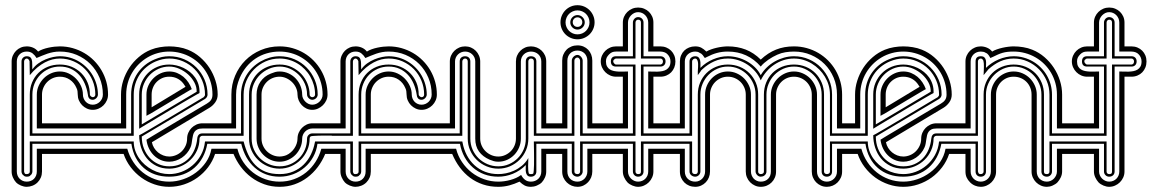

<svg xmlns="http://www.w3.org/2000/svg" viewBox="-20 -721 4451 741"><path d="M424.8 -147V-127H142.1V-59.1Q142.1 -46.9 137.7 -36.1Q133.3 -25.4 125 -17.1Q116.7 -8.8 105.5 -4.4Q94.2 0 83 0Q72.5 0 61 -4.8Q49.6 -9.5 42 -17.1Q34.4 -25.4 29.7 -36.5Q24.9 -47.6 24.9 -59.1V-483.9Q24.9 -495.8 29.5 -506.5Q34.2 -517.1 42 -525Q49.8 -533 60.4 -537.5Q71 -542 83 -542Q95.9 -542 107.3 -537.2Q118.7 -532.5 127 -522Q134.8 -527.1 145.4 -530.9Q156 -534.7 167.5 -537.1Q179 -539.6 190.3 -540.8Q201.7 -542 210.9 -542Q236.6 -542 260.4 -535.3Q284.2 -528.6 304.9 -516.5Q325.7 -504.4 342.7 -487.3Q359.6 -470.2 371.7 -449.6Q383.8 -429 390.4 -405.2Q397 -381.3 397 -356Q397 -344 392.2 -333.3Q387.5 -322.5 379.4 -314.5Q371.3 -306.4 360.6 -301.8Q349.9 -297.1 337.9 -297.1Q325.9 -297.1 315.4 -302Q304.9 -306.9 297 -314.9Q289.1 -323 284.5 -333.6Q280 -344.2 280 -356Q280 -362.8 279.1 -369.4Q278.1 -376 274.9 -382.1Q266.6 -401.6 249.8 -413.3Q232.9 -425 210.9 -425Q196.8 -425 184.2 -419.6Q171.6 -414.1 162.4 -404.8Q153.1 -395.5 147.6 -382.8Q142.1 -370.1 142.1 -356V-245.1H424.8V-225.1H122.1V-356Q122.1 -374 129.3 -390.1Q136.5 -406.2 148.6 -418.5Q160.6 -430.7 176.8 -437.9Q192.9 -445.1 210.9 -445.1Q229 -445.1 245.1 -437.5Q261.2 -429.9 273.4 -417.4Q285.6 -404.8 292.8 -388.8Q300 -372.8 300 -356Q300 -348.1 302.9 -341.1Q305.7 -334 310.7 -328.6Q315.7 -323.2 322.6 -320.1Q329.6 -316.9 337.9 -316.9Q345.7 -316.9 352.8 -319.9Q359.9 -323 365.2 -328.2Q370.6 -333.5 373.8 -340.6Q377 -347.7 377 -356Q377 -390.9 364.1 -421.1Q351.3 -451.4 328.9 -473.9Q306.4 -496.3 276.1 -509.2Q245.8 -522 210.9 -522Q197.5 -522 185.8 -519.8Q174.1 -517.6 163.3 -514Q152.6 -510.5 142.2 -506Q131.8 -501.5 121.1 -497.1Q114.3 -508.3 105.5 -515.1Q96.7 -522 83 -522Q74.7 -522 67.7 -519.2Q60.8 -516.4 55.7 -511.2Q50.5 -506.1 47.7 -499.1Q44.9 -492.2 44.9 -483.9V-59.1Q44.9 -50.8 47.7 -43.7Q50.5 -36.6 55.7 -31.4Q60.8 -26.1 67.7 -23.1Q74.7 -20 83 -20Q91.6 -20 98.8 -22.8Q106 -25.6 111.1 -30.8Q116.2 -35.9 119.1 -43.1Q122.1 -50.3 122.1 -59.1V-147ZM424.8 -166H105V-59.1Q105 -55.2 103 -50.9Q101.1 -46.6 97.9 -44.9Q95.7 -41.3 91.7 -40.2Q87.6 -39.1 83 -39.1Q79.1 -39.1 75.7 -40.5Q72.3 -42 70.1 -44.9Q66.9 -46.6 64.9 -50.9Q63 -55.2 63 -59.1V-483.9Q63 -492.4 68.8 -498.2Q74.7 -503.9 83 -503.9Q94.2 -503.9 98.8 -498Q103.3 -492.2 104 -482.9Q104.7 -476.3 104.5 -467.7Q104.2 -459 105 -452.9Q114 -466.3 127.6 -476.1Q141.1 -485.8 156 -491.9Q170.9 -498 185.4 -501Q200 -503.9 210.9 -503.9Q231.7 -503.9 250.6 -498.4Q269.5 -492.9 285.9 -482.9Q302.2 -472.9 315.6 -459.2Q328.9 -445.6 338.3 -429.1Q347.7 -412.6 352.8 -394Q357.9 -375.5 357.9 -356Q357.9 -352.3 356.2 -348.6Q354.5 -345 351.7 -342.2Q348.9 -339.4 345.2 -337.6Q341.6 -335.9 337.9 -335.9Q332.8 -335.9 329.2 -337.6Q325.7 -339.4 323.6 -342.2Q321.5 -345 320.4 -348.6Q319.3 -352.3 319.1 -356Q315.7 -378.4 307.1 -398.2Q298.6 -418 284.9 -432.6Q271.2 -447.3 252.7 -455.7Q234.1 -464.1 210.9 -464.1Q188.5 -464.1 169.1 -455.6Q149.7 -447 135.4 -432.3Q121.1 -417.5 113 -397.8Q105 -378.2 105 -356V-206.1H424.8V-197H95V-356Q95 -381.1 103.6 -402.3Q112.3 -423.6 127.8 -439.1Q143.3 -454.6 164.6 -463.3Q185.8 -471.9 210.9 -471.9Q235.8 -471.9 257 -463.1Q278.1 -454.3 293.7 -438.7Q309.3 -423.1 318.1 -402Q326.9 -380.9 326.9 -356Q326.9 -354 328.1 -352.3Q329.3 -350.6 330.9 -349.1Q332.5 -347.7 334.5 -346.8Q336.4 -345.9 337.9 -345.9Q342.5 -345.9 345.2 -348.8Q347.9 -351.6 347.9 -356Q347.9 -384.5 337.4 -409.8Q326.9 -435.1 308.3 -454Q289.8 -472.9 264.8 -484Q239.7 -495.1 210.9 -495.1Q197 -495.1 182.6 -491.6Q168.2 -488 153.4 -480.3Q138.7 -472.7 123.9 -460.4Q109.1 -448.2 95 -430.9L94 -485.1Q91.1 -491.7 88.1 -493.4Q85.2 -495.1 83 -495.1Q79.1 -495.1 76 -491.5Q73 -487.8 73 -483.9V-59.1Q73 -56.6 74.1 -54.9Q75.2 -53.2 75.9 -51Q77.4 -49.6 79.5 -49.3Q81.5 -49.1 83 -49.1Q87.6 -49.1 91.3 -51.4Q95 -53.7 95 -59.1V-175H424.8Z M517.1 -356Q517.1 -380.9 526.1 -402Q535.2 -423.1 550.8 -438.7Q566.4 -454.3 587.5 -463.1Q608.6 -471.9 633.1 -471.9Q646.5 -471.9 660.6 -468.6Q674.8 -465.3 688.1 -459Q701.4 -452.6 713 -443.2Q724.6 -433.8 733.2 -421.6Q741.7 -409.4 746.2 -394.4Q750.7 -379.4 750 -362.1Q749.5 -362.1 739.9 -356.6Q730.2 -351.1 714.8 -342.2Q699.5 -333.3 679.8 -321.7Q660.2 -310.1 639.3 -297.6Q618.4 -285.2 598 -272.9Q577.6 -260.7 560.8 -250.7Q543.9 -240.7 532.2 -233.5Q520.5 -226.3 517.1 -224.1ZM447 -245.1V-356Q447 -383.1 455.4 -409.7Q463.9 -436.3 479 -459.4Q494.1 -482.4 515.4 -500.6Q536.6 -518.8 562 -529.1Q578.9 -535.9 597.3 -538.9Q615.7 -542 633.1 -542Q651.4 -542 669.9 -538.9Q688.5 -535.9 705.1 -529.1Q730.7 -518.8 751.8 -500.6Q772.9 -482.4 788.1 -459.4Q803.2 -436.3 811.6 -409.7Q820.1 -383.1 820.1 -356Q820.1 -339.4 810.9 -326.3Q801.8 -313.2 788.1 -304.9L566.2 -172.1Q568.4 -160.4 574.6 -150.4Q580.8 -140.4 589.8 -132.9Q598.9 -125.5 610 -121.2Q621.1 -116.9 633.1 -116.9Q646.5 -116.9 659.1 -122.2Q671.6 -127.4 681.2 -136.8Q690.7 -146.2 696.4 -158.8Q702.1 -171.4 702.1 -186Q702.1 -198 706.8 -208.7Q711.4 -219.5 719.5 -227.5Q727.5 -235.6 738.3 -240.4Q749 -245.1 761.2 -245.1H859.4V-225.1H761.2Q749.3 -225.1 742.1 -221.7Q734.9 -218.3 730.8 -212.5Q726.8 -206.8 725 -199.3Q723.1 -191.9 722 -183.8Q720.9 -175.8 719.6 -167.5Q718.3 -159.2 715.1 -152.1Q710 -140.1 701.4 -130Q692.9 -119.9 682 -112.5Q671.1 -105.2 658.7 -101.1Q646.2 -96.9 633.1 -96.9Q615.5 -96.9 600.3 -103.5Q585.2 -110.1 573.7 -121.5Q562.3 -132.8 554.8 -148.3Q547.4 -163.8 545.2 -181.9Q545.4 -182.1 546.3 -182.6Q547.1 -183.1 550.2 -184.9Q553.2 -186.8 559.3 -190.6Q565.4 -194.3 576.4 -200.9Q587.4 -207.5 604.2 -217.5Q621.1 -227.5 645.4 -242.1Q669.7 -256.6 702.4 -276.1Q735.1 -295.7 778.1 -321Q788.8 -327.1 794.4 -335.2Q800 -343.3 800 -356Q800 -379.2 794.1 -400.5Q788.1 -421.9 777.2 -440.3Q766.4 -458.7 751.1 -473.9Q735.8 -489 717.3 -499.6Q698.7 -510.3 677.4 -516.1Q656 -522 633.1 -522Q610.1 -522 588.9 -516.1Q567.6 -510.3 549.2 -499.4Q530.8 -488.5 515.6 -473.4Q500.5 -458.3 489.6 -439.8Q478.8 -421.4 472.9 -400.1Q467 -378.9 467 -356V-225.1H413.1V-245.1ZM739 -366.9Q739.5 -385 730.3 -402.5Q721.2 -419.9 706.1 -433.6Q690.9 -447.3 671.8 -455.7Q652.6 -464.1 633.1 -464.1Q611.1 -464.1 591.7 -455.3Q572.3 -446.5 558 -431.8Q543.7 -417 535.4 -397.3Q527.1 -377.7 527.1 -356V-241ZM545.2 -356Q545.2 -374.3 552.5 -390.5Q559.8 -406.7 571.9 -418.8Q584 -430.9 599.9 -438Q615.7 -445.1 633.1 -445.1Q649.2 -445.1 663 -439.5Q676.8 -433.8 687.9 -424.6Q699 -415.3 707.2 -402.8Q715.3 -390.4 720.2 -377Q719.7 -376.7 718.4 -376.1Q717 -375.5 712.2 -372.7Q707.3 -369.9 697.4 -364Q687.5 -358.2 669.9 -347.7Q652.3 -337.2 625.6 -321.2Q598.9 -305.2 560.1 -282Q556.4 -279.8 552.6 -278.1Q548.8 -276.4 545.2 -273.9ZM486.1 -206.1V-356Q486.1 -378.9 492.4 -399.8Q498.8 -420.7 510.6 -438.2Q522.5 -455.8 539.3 -469.6Q556.2 -483.4 577.1 -491.9Q591.6 -498 604.7 -501Q617.9 -503.9 633.1 -503.9Q663.8 -503.9 690.8 -492.3Q717.8 -480.7 737.8 -460.7Q757.8 -440.7 769.4 -413.7Q781 -386.7 781 -356Q781 -350.8 778.3 -346.4Q775.6 -342 771.2 -339.1L527.1 -194.1Q527.1 -168.9 535.4 -147.8Q543.7 -126.7 558 -111.5Q572.3 -96.2 591.7 -87.6Q611.1 -79.1 633.1 -79.1Q657 -79.1 676 -87.4Q695.1 -95.7 708.9 -110.1Q722.7 -124.5 730.8 -144Q739 -163.6 741.2 -186Q741.9 -195.1 746.6 -200.6Q751.2 -206.1 761.2 -206.1H859.4V-197H761.2Q756.6 -197 753.3 -193.7Q750 -190.4 750 -186Q750 -161.6 740.5 -140.5Q731 -119.4 714.8 -103.8Q698.7 -88.1 677.5 -79.1Q656.2 -70.1 633.1 -70.1Q604.5 -70.1 582.9 -81.1Q561.3 -92 546.6 -110.1Q532 -128.2 524.5 -151.4Q517.1 -174.6 517.1 -199Q517.8 -199 528.2 -204.8Q538.6 -210.7 555.1 -220.3Q571.5 -230 592.7 -242.6Q613.8 -255.1 636 -268.3Q658.2 -281.5 680.1 -294.6Q701.9 -307.6 719.8 -318.4Q737.8 -329.1 750.1 -336.5Q762.5 -344 766.1 -345.9Q768.3 -349.1 769.8 -350.7Q771.2 -352.3 771.2 -356Q771.2 -384.5 760.5 -409.8Q749.8 -435.1 731.1 -454Q712.4 -472.9 687.1 -484Q661.9 -495.1 633.1 -495.1Q619.6 -495.1 606.8 -492.2Q594 -489.3 581.1 -483.9Q561.5 -475.6 545.8 -462.6Q530 -449.7 519 -433.1Q508.1 -416.5 502.1 -397Q496.1 -377.4 496.1 -356V-197H413.1V-206.1ZM471.2 -147Q479 -119.1 494.4 -95.8Q509.8 -72.5 530.8 -55.7Q551.8 -38.8 577.8 -29.4Q603.8 -20 633.1 -20Q660.2 -20 687 -29.2Q713.9 -38.3 736.3 -55.1Q758.8 -71.8 774.9 -95.1Q791 -118.4 796.1 -147H859.4V-127H810.1Q800.8 -98.9 783.1 -75.6Q765.4 -52.2 741.9 -35.4Q718.5 -18.6 690.6 -9.3Q662.6 0 633.1 0Q603.8 0 576.2 -9.4Q548.6 -18.8 525.3 -35.6Q502 -52.5 484.3 -75.8Q466.6 -99.1 457 -127H413.1V-147ZM696 -386 692.1 -392.1Q682.4 -408 667.2 -416.5Q652.1 -425 633.1 -425Q618.4 -425 606.1 -419.6Q593.8 -414.1 584.6 -404.8Q575.4 -395.5 570.3 -382.8Q565.2 -370.1 565.2 -356V-306.9ZM780 -166Q774.9 -137.5 762.3 -114.1Q749.8 -90.8 731 -74.1Q712.2 -57.4 687.4 -48.2Q662.6 -39.1 633.1 -39.1Q603.5 -39.1 578.6 -47.7Q553.7 -56.4 534.9 -72.9Q516.1 -89.4 503.8 -112.8Q491.5 -136.2 487.1 -166H413.1V-175H496.1Q496.1 -157 501.6 -140.6Q507.1 -124.3 516.7 -110.4Q526.4 -96.4 539.4 -85.1Q552.5 -73.7 567.7 -65.7Q583 -57.6 599.6 -53.3Q616.2 -49.1 633.1 -49.1Q657 -49.1 680.4 -57.7Q703.9 -66.4 723 -82.8Q742.2 -99.1 755.2 -122.4Q768.3 -145.8 771.2 -175H859.4V-166Z M1297.1 -225.1H1185.1Q1177.2 -225.1 1170.2 -221.9Q1163.1 -218.8 1157.7 -213.4Q1152.3 -208 1149.3 -200.9Q1146.2 -193.8 1146.2 -186Q1146.2 -168 1139.3 -151.9Q1132.3 -135.7 1120.4 -123.5Q1108.4 -111.3 1092.5 -104.1Q1076.7 -96.9 1059.1 -96.9Q1040.8 -96.9 1024.5 -104.1Q1008.3 -111.3 996.2 -123.5Q984.1 -135.7 977.2 -151.9Q970.2 -168 970.2 -186V-356Q970.2 -369.9 974 -382.4Q977.8 -395 985 -405.5Q992.2 -416 1002.3 -424.1Q1012.5 -432.1 1025.1 -437Q1034.2 -440.7 1041.7 -442.9Q1049.3 -445.1 1059.1 -445.1Q1077.9 -445.1 1093.9 -437.6Q1109.9 -430.2 1121.5 -417.8Q1133.1 -405.5 1139.6 -389.4Q1146.2 -373.3 1146.2 -356Q1146.2 -348.4 1149.5 -341.4Q1152.8 -334.5 1158.2 -329Q1163.6 -323.5 1170.5 -320.2Q1177.5 -316.9 1185.1 -316.9Q1192.9 -316.9 1200.2 -320.1Q1207.5 -323.2 1213 -328.6Q1218.5 -334 1221.8 -341.1Q1225.1 -348.1 1225.1 -356Q1225.1 -378.9 1219.2 -400.1Q1213.4 -421.4 1202.5 -439.8Q1191.7 -458.3 1176.5 -473.4Q1161.4 -488.5 1142.9 -499.4Q1124.5 -510.3 1103.3 -516.1Q1082 -522 1059.1 -522Q1033 -522 1009.4 -515Q985.8 -508.1 966.1 -494.9Q946.3 -481.7 930.8 -462.8Q915.3 -443.8 905 -419.9Q898.4 -404.1 894.8 -388.7Q891.1 -373.3 891.1 -356V-225.1H821V-245.1H873V-356Q873 -395 887.5 -429Q901.9 -462.9 927 -488Q952.1 -513.2 986.1 -527.6Q1020 -542 1059.1 -542Q1085 -542 1108.6 -535.3Q1132.3 -528.6 1152.8 -516.5Q1173.3 -504.4 1190.2 -487.3Q1207 -470.2 1219 -449.6Q1231 -429 1237.5 -405.2Q1244.1 -381.3 1244.1 -356Q1244.1 -344.2 1239.3 -333.6Q1234.4 -323 1226.2 -314.9Q1218 -306.9 1207.4 -302Q1196.8 -297.1 1185.1 -297.1Q1173.1 -297.1 1162.7 -302.1Q1152.3 -307.1 1144.7 -315.3Q1137 -323.5 1132.6 -334.1Q1128.2 -344.7 1128.2 -356Q1128.2 -370.1 1122.2 -382.8Q1116.2 -395.5 1106.4 -404.8Q1096.7 -414.1 1084.2 -419.6Q1071.8 -425 1059.1 -425Q1044.9 -425 1032.2 -419.8Q1019.5 -414.6 1010 -405.2Q1000.5 -395.8 994.9 -383.2Q989.3 -370.6 989.3 -356V-186Q989.3 -171.6 994.9 -159.1Q1000.5 -146.5 1010 -137.2Q1019.5 -127.9 1032.2 -122.4Q1044.9 -116.9 1059.1 -116.9Q1065.2 -116.9 1072.1 -118.3Q1079.1 -119.6 1085.2 -122.1Q1094.5 -126.2 1102.4 -133.2Q1110.4 -140.1 1116.1 -148.7Q1121.8 -157.2 1125 -166.9Q1128.2 -176.5 1128.2 -186Q1128.2 -198 1132.8 -208.7Q1137.5 -219.5 1145.4 -227.5Q1153.3 -235.6 1163.6 -240.4Q1173.8 -245.1 1185.1 -245.1H1297.1ZM910.2 -206.1V-356Q910.2 -376.7 915.8 -395.8Q921.4 -414.8 931.4 -431.3Q941.4 -447.8 955.3 -461.1Q969.2 -474.4 985.8 -483.9Q1002.4 -493.4 1021 -498.7Q1039.6 -503.9 1059.1 -503.9Q1089.8 -503.9 1116.7 -492.2Q1143.6 -480.5 1163.3 -460.3Q1183.1 -440.2 1194.6 -413.2Q1206.1 -386.2 1206.1 -356Q1206.1 -351.8 1204.3 -348.1Q1202.6 -344.5 1199.7 -341.8Q1196.8 -339.1 1193 -337.5Q1189.2 -335.9 1185.1 -335.9Q1181.4 -335.9 1177.7 -337.6Q1174.1 -339.4 1171.3 -342.2Q1168.5 -345 1166.7 -348.6Q1165 -352.3 1165 -356Q1165 -378.2 1156.4 -397.8Q1147.7 -417.5 1133.1 -432.3Q1118.4 -447 1099.2 -455.6Q1080.1 -464.1 1059.1 -464.1Q1037.1 -464.1 1017.5 -455.3Q997.8 -446.5 983 -431.8Q968.3 -417 959.7 -397.3Q951.2 -377.7 951.2 -356V-186Q951.2 -163.8 959.7 -144.4Q968.3 -125 983 -110.5Q997.8 -95.9 1017.5 -87.5Q1037.1 -79.1 1059.1 -79.1Q1081.5 -79.1 1101 -87.5Q1120.4 -95.9 1134.6 -110.5Q1148.9 -125 1157 -144.4Q1165 -163.8 1165 -186Q1165 -194.3 1170.9 -200.2Q1176.8 -206.1 1185.1 -206.1H1297.1V-197Q1293.7 -197 1283.9 -197.3Q1274.2 -197.5 1261.5 -197.6Q1248.8 -197.8 1234.7 -197.8Q1220.7 -197.8 1208.6 -197.4Q1196.5 -197 1188.1 -196.3Q1179.7 -195.6 1178.2 -194.1Q1175 -190.9 1175 -186Q1175 -162.1 1165.6 -141Q1156.2 -119.9 1140.3 -104.1Q1124.3 -88.4 1103.3 -79.2Q1082.3 -70.1 1059.1 -70.1Q1035.2 -70.1 1013.7 -79.1Q992.2 -88.1 976.1 -103.8Q960 -119.4 950.6 -140.5Q941.2 -161.6 941.2 -186V-356Q941.2 -381.1 950.3 -402.3Q959.5 -423.6 975.3 -439.1Q991.2 -454.6 1012.8 -463.3Q1034.4 -471.9 1059.1 -471.9Q1084.7 -471.9 1106 -461.9Q1127.2 -451.9 1142.6 -435.7Q1158 -419.4 1166.5 -398.6Q1175 -377.7 1175 -356Q1175 -351.6 1178.2 -348.8Q1181.4 -345.9 1185.1 -345.9Q1189.7 -345.9 1192.9 -348.8Q1196 -351.6 1196 -356Q1196 -374.8 1191.2 -392.3Q1186.3 -409.9 1177.5 -425.4Q1168.7 -440.9 1156.1 -453.7Q1143.6 -466.6 1128.4 -475.7Q1113.3 -484.9 1095.7 -490Q1078.1 -495.1 1059.1 -495.1Q1029.8 -495.1 1004.5 -483.8Q979.2 -472.4 960.4 -453.2Q941.7 -434.1 930.9 -408.9Q920.2 -383.8 920.2 -356V-197H821V-206.1ZM1297.1 -127H1235.1Q1223.9 -99.6 1206.3 -76.3Q1188.7 -53 1166.1 -36Q1143.6 -19 1116.5 -9.5Q1089.4 0 1059.1 0Q1027.6 0 999.9 -9.9Q972.2 -19.8 949.5 -36.9Q926.8 -54 909.4 -77.1Q892.1 -100.3 881.1 -127H821V-147H896.2Q903.3 -118.9 918.9 -95.6Q934.6 -72.3 956.2 -55.4Q977.8 -38.6 1004.2 -29.3Q1030.5 -20 1059.1 -20Q1088.6 -20 1114.6 -29.4Q1140.6 -38.8 1161.5 -55.7Q1182.4 -72.5 1197.4 -95.8Q1212.4 -119.1 1220.2 -147H1297.1ZM1205.1 -166Q1201.7 -138.7 1188.7 -115.4Q1175.8 -92 1156.1 -75.1Q1136.5 -58.1 1111.5 -48.6Q1086.4 -39.1 1059.1 -39.1Q1030.3 -39.1 1006.1 -48.2Q981.9 -57.4 963 -74.1Q944.1 -90.8 931 -114.1Q918 -137.5 911.1 -166H821V-175H920.2Q927.2 -147.2 938.1 -124.1Q949 -101.1 965.3 -84.4Q981.7 -67.6 1004.6 -58.3Q1027.6 -49.1 1059.1 -49.1Q1088.6 -49.1 1111.9 -59.1Q1135.3 -69.1 1152.2 -85.9Q1169.2 -102.8 1179.9 -124.9Q1190.7 -147 1195.1 -170.9Q1195.1 -171.9 1195.6 -173.1Q1196 -174.3 1196 -175H1297.1V-166Z M1260.5 -206.1H1332V-483.9Q1332 -492.4 1337.9 -498.2Q1343.8 -503.9 1352.1 -503.9Q1363.3 -503.9 1367.8 -498Q1372.3 -492.2 1373 -482.9Q1373.8 -476.3 1373.5 -467.7Q1373.3 -459 1374 -452.9Q1383.1 -466.3 1396.6 -476.1Q1410.2 -485.8 1425 -491.9Q1439.9 -498 1454.5 -501Q1469 -503.9 1480 -503.9Q1500.7 -503.9 1519.7 -498.4Q1538.6 -492.9 1554.9 -482.9Q1571.3 -472.9 1584.6 -459.2Q1597.9 -445.6 1607.3 -429.1Q1616.7 -412.6 1621.8 -394Q1627 -375.5 1627 -356Q1627 -352.3 1625.2 -348.6Q1623.5 -345 1620.7 -342.2Q1617.9 -339.4 1614.3 -337.6Q1610.6 -335.9 1606.9 -335.9Q1601.8 -335.9 1598.3 -337.6Q1594.7 -339.4 1592.7 -342.2Q1590.6 -345 1589.5 -348.6Q1588.4 -352.3 1588.1 -356Q1584.7 -378.4 1576.2 -398.2Q1567.6 -418 1554 -432.6Q1540.3 -447.3 1521.7 -455.7Q1503.2 -464.1 1480 -464.1Q1457.5 -464.1 1438.1 -455.6Q1418.7 -447 1404.4 -432.3Q1390.1 -417.5 1382.1 -397.8Q1374 -378.2 1374 -356V-206.1H1697.8V-197H1364V-356Q1364 -381.1 1372.7 -402.3Q1381.3 -423.6 1396.9 -439.1Q1412.4 -454.6 1433.6 -463.3Q1454.8 -471.9 1480 -471.9Q1504.9 -471.9 1526 -463.1Q1547.1 -454.3 1562.7 -438.7Q1578.4 -423.1 1587.2 -402Q1595.9 -380.9 1595.9 -356Q1595.9 -354 1597.2 -352.3Q1598.4 -350.6 1600 -349.1Q1601.6 -347.7 1603.5 -346.8Q1605.5 -345.9 1606.9 -345.9Q1611.6 -345.9 1614.3 -348.8Q1616.9 -351.6 1616.9 -356Q1616.9 -384.5 1606.4 -409.8Q1595.9 -435.1 1577.4 -454Q1558.8 -472.9 1533.8 -484Q1508.8 -495.1 1480 -495.1Q1466.1 -495.1 1451.7 -491.6Q1437.3 -488 1422.5 -480.3Q1407.7 -472.7 1392.9 -460.4Q1378.2 -448.2 1364 -430.9L1363 -485.1Q1360.1 -491.7 1357.2 -493.4Q1354.2 -495.1 1352.1 -495.1Q1348.1 -495.1 1345.1 -491.5Q1342 -487.8 1342 -483.9V-197H1260.5ZM1697.8 -166H1374V-59.1Q1374 -55.2 1372.1 -50.9Q1370.1 -46.6 1366.9 -44.9Q1364.7 -41.3 1360.7 -40.2Q1356.7 -39.1 1352.1 -39.1Q1348.1 -39.1 1344.7 -40.5Q1341.3 -42 1339.1 -44.9Q1335.9 -46.6 1334 -50.9Q1332 -55.2 1332 -59.1V-166H1260.5V-175H1342V-59.1Q1342 -56.6 1343.1 -54.9Q1344.2 -53.2 1345 -51Q1346.4 -49.6 1348.5 -49.3Q1350.6 -49.1 1352.1 -49.1Q1356.7 -49.1 1360.4 -51.4Q1364 -53.7 1364 -59.1V-175H1697.8ZM1697.8 -245.1V-225.1H1391.1V-356Q1391.1 -374 1398.3 -390.1Q1405.5 -406.2 1417.6 -418.5Q1429.7 -430.7 1445.8 -437.9Q1461.9 -445.1 1480 -445.1Q1498 -445.1 1514.2 -437.5Q1530.3 -429.9 1542.5 -417.4Q1554.7 -404.8 1561.9 -388.8Q1569.1 -372.8 1569.1 -356Q1569.1 -348.1 1571.9 -341.1Q1574.7 -334 1579.7 -328.6Q1584.7 -323.2 1591.7 -320.1Q1598.6 -316.9 1606.9 -316.9Q1614.7 -316.9 1621.8 -319.9Q1628.9 -323 1634.3 -328.2Q1639.6 -333.5 1642.8 -340.6Q1646 -347.7 1646 -356Q1646 -390.9 1633.2 -421.1Q1620.4 -451.4 1597.9 -473.9Q1575.4 -496.3 1545.2 -509.2Q1514.9 -522 1480 -522Q1466.6 -522 1454.8 -519.8Q1443.1 -517.6 1432.4 -514Q1421.6 -510.5 1411.3 -506Q1400.9 -501.5 1390.1 -497.1Q1383.3 -508.3 1374.5 -515.1Q1365.7 -522 1352.1 -522Q1343.8 -522 1336.8 -519.2Q1329.8 -516.4 1324.7 -511.2Q1319.6 -506.1 1316.8 -499.1Q1314 -492.2 1314 -483.9V-225.1H1260.5V-245.1H1293.9V-483.9Q1293.9 -495.8 1298.6 -506.5Q1303.2 -517.1 1311 -525Q1318.8 -533 1329.5 -537.5Q1340.1 -542 1352.1 -542Q1365 -542 1376.3 -537.2Q1387.7 -532.5 1396 -522Q1403.8 -527.1 1414.4 -530.9Q1425 -534.7 1436.5 -537.1Q1448 -539.6 1459.4 -540.8Q1470.7 -542 1480 -542Q1505.6 -542 1529.4 -535.3Q1553.2 -528.6 1574 -516.5Q1594.7 -504.4 1611.7 -487.3Q1628.7 -470.2 1640.7 -449.6Q1652.8 -429 1659.4 -405.2Q1666 -381.3 1666 -356Q1666 -344 1661.3 -333.3Q1656.5 -322.5 1648.4 -314.5Q1640.4 -306.4 1629.6 -301.8Q1618.9 -297.1 1606.9 -297.1Q1595 -297.1 1584.5 -302Q1574 -306.9 1566 -314.9Q1558.1 -323 1553.6 -333.6Q1549.1 -344.2 1549.1 -356Q1549.1 -362.8 1548.1 -369.4Q1547.1 -376 1543.9 -382.1Q1535.6 -401.6 1518.8 -413.3Q1502 -425 1480 -425Q1465.8 -425 1453.2 -419.6Q1440.7 -414.1 1431.4 -404.8Q1422.1 -395.5 1416.6 -382.8Q1411.1 -370.1 1411.1 -356V-245.1ZM1697.8 -147V-127H1411.1V-59.1Q1411.1 -46.9 1406.7 -36.1Q1402.3 -25.4 1394 -17.1Q1385.7 -8.8 1374.5 -4.4Q1363.3 0 1352.1 0Q1341.6 0 1330.1 -4.8Q1318.6 -9.5 1311 -17.1Q1303.5 -25.4 1298.7 -36.5Q1293.9 -47.6 1293.9 -59.1V-127H1260.5V-147H1314V-59.1Q1314 -50.8 1316.8 -43.7Q1319.6 -36.6 1324.7 -31.4Q1329.8 -26.1 1336.8 -23.1Q1343.8 -20 1352.1 -20Q1360.6 -20 1367.8 -22.8Q1375 -25.6 1380.1 -30.8Q1385.3 -35.9 1388.2 -43.1Q1391.1 -50.3 1391.1 -59.1V-147Z M1754.2 -206.1V-483.9Q1754.2 -493.9 1760.1 -498.9Q1766.1 -503.9 1775.1 -503.9Q1784.2 -503.9 1789.7 -498.5Q1795.2 -493.2 1795.2 -483.9V-186Q1795.2 -163.6 1803.7 -144Q1812.3 -124.5 1827 -110.1Q1841.8 -95.7 1861.5 -87.4Q1881.1 -79.1 1903.1 -79.1Q1925.3 -79.1 1944.6 -87.5Q1963.9 -95.9 1978.3 -110.5Q1992.7 -125 2001 -144.4Q2009.3 -163.8 2009.3 -186V-483.9Q2009.3 -493.2 2014.6 -498.5Q2020 -503.9 2029.1 -503.9Q2038.3 -503.9 2044.2 -498.9Q2050 -493.9 2050 -483.9V-206.1H2136.7V-197H2040.3V-483.9Q2040.3 -495.1 2029.1 -495.1Q2024.7 -495.1 2021.9 -491.8Q2019 -488.5 2019 -483.9V-186Q2019 -162.1 2009.9 -141Q2000.7 -119.9 1985 -104.1Q1969.2 -88.4 1948.1 -79.2Q1927 -70.1 1903.1 -70.1Q1879.2 -70.1 1857.7 -79.1Q1836.2 -88.1 1820.1 -103.8Q1804 -119.4 1794.6 -140.5Q1785.2 -161.6 1785.2 -186V-483.9Q1785.2 -488.5 1782.5 -491.8Q1779.8 -495.1 1775.1 -495.1Q1770.5 -495.1 1767.3 -491.5Q1764.2 -487.8 1764.2 -483.9V-197H1681.6V-206.1ZM2050 -166V-59.1Q2050 -50 2044.2 -44.6Q2038.3 -39.1 2029.1 -39.1Q2019.8 -39.1 2015.5 -43.8Q2011.2 -48.6 2009.9 -55.5Q2008.5 -62.5 2008.9 -70.3Q2009.3 -78.1 2009.3 -84Q1998.3 -72.8 1985.6 -64.3Q1972.9 -55.9 1959.2 -50.3Q1945.6 -44.7 1931.3 -41.9Q1917 -39.1 1903.1 -39.1Q1873.8 -39.1 1849 -48.3Q1824.2 -57.6 1805.1 -74.5Q1785.9 -91.3 1773.1 -114.6Q1760.3 -137.9 1755.1 -166H1681.6V-175H1764.2L1765.1 -170.9Q1770 -144.3 1781.7 -121.9Q1793.5 -99.6 1811.2 -83.4Q1828.9 -67.1 1852.1 -58.1Q1875.2 -49.1 1903.1 -49.1Q1916.3 -49.1 1932.3 -52.1Q1948.2 -55.2 1964.1 -62.4Q1980 -69.6 1994.5 -81.5Q2009 -93.5 2019 -111.1Q2019 -104.7 2018.7 -96.6Q2018.3 -88.4 2018.2 -80.2Q2018.1 -72 2018.7 -64.3Q2019.3 -56.6 2021.2 -51Q2023.4 -49.6 2025.1 -49.3Q2026.9 -49.1 2029.1 -49.1Q2031.5 -49.1 2033.7 -49.3Q2035.9 -49.6 2038.1 -51Q2039.3 -54.4 2040 -63.5Q2040.8 -72.5 2041 -84.5Q2041.3 -96.4 2041.1 -110Q2041 -123.5 2040.9 -136.2Q2040.8 -148.9 2040.5 -159.2Q2040.3 -169.4 2040.3 -175H2136.7V-166ZM1716.1 -245.1V-483.9Q1716.1 -495.8 1720.8 -506.5Q1725.6 -517.1 1733.6 -525Q1741.7 -533 1752.4 -537.5Q1763.2 -542 1775.1 -542Q1787.1 -542 1797.7 -537.5Q1808.3 -533 1816.2 -525Q1824 -517.1 1828.6 -506.5Q1833.3 -495.8 1833.3 -483.9V-186Q1833.3 -171.6 1838.9 -159.1Q1844.5 -146.5 1854 -137.2Q1863.5 -127.9 1876.2 -122.4Q1888.9 -116.9 1903.1 -116.9Q1917.2 -116.9 1929.7 -122.6Q1942.1 -128.2 1951.4 -137.6Q1960.7 -147 1965.9 -159.5Q1971.2 -172.1 1971.2 -186V-483.9Q1971.2 -495.8 1975.7 -506.5Q1980.2 -517.1 1988.2 -525Q1996.1 -533 2006.6 -537.5Q2017.1 -542 2029.1 -542Q2041 -542 2051.8 -537.6Q2062.5 -533.2 2070.6 -525.4Q2078.6 -517.6 2083.4 -507Q2088.1 -496.3 2088.1 -483.9V-245.1H2136.7V-225.1H2069.1V-483.9Q2069.1 -492.7 2065.9 -499.6Q2062.7 -506.6 2057.4 -511.6Q2052 -516.6 2044.7 -519.3Q2037.4 -522 2029.1 -522Q2021.2 -522 2014.2 -519.2Q2007.1 -516.4 2001.7 -511.2Q1996.3 -506.1 1993.3 -499.1Q1990.2 -492.2 1990.2 -483.9V-186Q1990.2 -168.5 1983.5 -152.2Q1976.8 -136 1965.1 -123.8Q1953.4 -111.6 1937.4 -104.2Q1921.4 -96.9 1903.1 -96.9Q1893.3 -96.9 1885.7 -99.1Q1878.2 -101.3 1869.1 -105Q1842.8 -116.5 1828.5 -136.5Q1814.2 -156.5 1814.2 -186V-483.9Q1814.2 -492.2 1811 -499.1Q1807.9 -506.1 1802.5 -511.2Q1797.1 -516.4 1790 -519.2Q1783 -522 1775.1 -522Q1767.3 -522 1760.3 -519.2Q1753.2 -516.4 1747.8 -511.2Q1742.4 -506.1 1739.3 -499.1Q1736.1 -492.2 1736.1 -483.9V-225.1H1681.6V-245.1ZM1740.2 -147Q1747.3 -118.9 1763.1 -95.6Q1778.8 -72.3 1800.4 -55.4Q1822 -38.6 1848.3 -29.3Q1874.5 -20 1903.1 -20Q1914.1 -20 1925.9 -21.6Q1937.7 -23.2 1949.5 -26.4Q1961.2 -29.5 1971.9 -34.4Q1982.7 -39.3 1991.2 -45.9Q1997.3 -33.9 2006.5 -27Q2015.6 -20 2029.1 -20Q2037.4 -20 2044.7 -22.8Q2052 -25.6 2057.4 -30.8Q2062.7 -35.9 2065.9 -43.1Q2069.1 -50.3 2069.1 -59.1V-147H2136.7V-127H2088.1V-59.1Q2088.1 -47.6 2083.4 -36.5Q2078.6 -25.4 2071 -17.1Q2067.4 -13.4 2062.4 -10.3Q2057.4 -7.1 2051.8 -4.8Q2046.1 -2.4 2040.3 -1.2Q2034.4 0 2029.1 0Q2014.9 0 2004.9 -5.1Q1994.9 -10.3 1985.1 -20Q1975.1 -15.6 1965.3 -11.8Q1955.6 -8.1 1945.7 -5.5Q1935.8 -2.9 1925.3 -1.5Q1914.8 0 1903.1 0Q1871.1 0 1843.9 -9.2Q1816.7 -18.3 1794.2 -35Q1771.7 -51.8 1754.4 -75.1Q1737.1 -98.4 1725.1 -127H1681.6V-147Z M2149.7 -245.1V-487.1Q2149.7 -499.8 2154.2 -510.5Q2158.7 -521.2 2166.5 -529.2Q2174.3 -537.1 2185.2 -541.5Q2196 -545.9 2208.7 -545.9Q2221.4 -545.9 2231.9 -541.4Q2242.4 -536.9 2250 -528.9Q2257.6 -521 2261.7 -510.3Q2265.9 -499.5 2265.9 -487.1V-245.1H2309.8V-225.1H2246.8V-487.1Q2246.8 -495.4 2244 -502.4Q2241.2 -509.5 2236.1 -514.8Q2231 -520 2224 -522.9Q2217 -525.9 2208.7 -525.9Q2200.2 -525.9 2193 -523.1Q2185.8 -520.3 2180.7 -515.1Q2175.5 -510 2172.6 -502.8Q2169.7 -495.6 2169.7 -487.1V-225.1H2117.7V-245.1ZM2169.7 -147V-59.1Q2169.7 -50.3 2172.6 -43.1Q2175.5 -35.9 2180.7 -30.8Q2185.8 -25.6 2193 -22.8Q2200.2 -20 2208.7 -20Q2217 -20 2224 -23.2Q2231 -26.4 2236.1 -31.7Q2241.2 -37.1 2244 -44.2Q2246.8 -51.3 2246.8 -59.1V-147H2309.8V-127H2265.9V-59.1Q2265.9 -47.4 2261.6 -36.7Q2257.3 -26.1 2249.6 -17.9Q2241.9 -9.8 2231.6 -4.9Q2221.2 0 2208.7 0Q2197 0 2186.4 -4.4Q2175.8 -8.8 2167.6 -16.7Q2159.4 -24.7 2154.5 -35.4Q2149.7 -46.1 2149.7 -59.1V-127H2117.7V-147ZM2186.8 -206.1V-487.1Q2186.8 -491.2 2188.6 -495.1Q2190.4 -499 2193.6 -502.2Q2196.8 -505.4 2200.7 -507.2Q2204.6 -509 2208.7 -509Q2212.4 -509 2216.1 -507Q2219.7 -504.9 2222.5 -501.7Q2225.3 -498.5 2227.1 -494.6Q2228.8 -490.7 2228.8 -487.1V-206.1H2309.8V-197H2218.8V-487.1Q2218.8 -490.7 2215.7 -494.9Q2212.6 -499 2208.7 -499Q2203.4 -499 2200.1 -495.2Q2196.8 -491.5 2196.8 -487.1V-197H2117.7V-206.1ZM2228.8 -166V-59.1Q2228.8 -54.9 2226.9 -51.3Q2225.1 -47.6 2222.2 -44.9Q2219.2 -42.2 2215.7 -40.6Q2212.2 -39.1 2208.7 -39.1Q2199.7 -39.1 2193.2 -44.9Q2186.8 -50.8 2186.8 -59.1V-166H2117.7V-175H2196.8V-59.1Q2196.8 -53.7 2200.4 -51.4Q2204.1 -49.1 2208.7 -49.1Q2214.1 -49.1 2216.4 -52.1Q2218.8 -55.2 2218.8 -59.1V-175H2309.8V-166ZM2143.1 -635Q2143.1 -648.7 2148.2 -660.6Q2153.3 -672.6 2162.2 -681.6Q2171.1 -690.7 2183.1 -695.8Q2195.1 -700.9 2208.7 -700.9Q2222.4 -700.9 2234.4 -695.8Q2246.3 -690.7 2255.4 -681.6Q2264.4 -672.6 2269.5 -660.6Q2274.7 -648.7 2274.7 -635Q2274.7 -621.3 2269.5 -609.4Q2264.4 -597.4 2255.4 -588.5Q2246.3 -579.6 2234.4 -574.5Q2222.4 -569.3 2208.7 -569.3Q2195.1 -569.3 2183.1 -574.5Q2171.1 -579.6 2162.2 -588.5Q2153.3 -597.4 2148.2 -609.4Q2143.1 -621.3 2143.1 -635ZM2162.6 -634.5Q2162.6 -625 2166.3 -616.6Q2169.9 -608.2 2176.1 -601.9Q2182.4 -595.7 2190.8 -592Q2199.2 -588.4 2208.7 -588.4Q2218.3 -588.4 2226.8 -592Q2235.4 -595.7 2241.6 -601.9Q2247.8 -608.2 2251.5 -616.6Q2255.1 -625 2255.1 -634.5Q2255.1 -644 2251.5 -652.6Q2247.8 -661.1 2241.6 -667.4Q2235.4 -673.6 2226.8 -677.2Q2218.3 -680.9 2208.7 -680.9Q2199.2 -680.9 2190.8 -677.2Q2182.4 -673.6 2176.1 -667.4Q2169.9 -661.1 2166.3 -652.6Q2162.6 -644 2162.6 -634.5ZM2180.9 -634.8Q2180.9 -640.6 2183.1 -645.6Q2185.3 -650.6 2189.1 -654.5Q2192.9 -658.4 2197.9 -660.6Q2202.9 -662.8 2208.7 -662.8Q2214.6 -662.8 2219.6 -660.6Q2224.6 -658.4 2228.5 -654.5Q2232.4 -650.6 2234.6 -645.6Q2236.8 -640.6 2236.8 -634.8Q2236.8 -628.9 2234.6 -623.9Q2232.4 -618.9 2228.5 -615.1Q2224.6 -611.3 2219.6 -609.1Q2214.6 -606.9 2208.7 -606.9Q2202.9 -606.9 2197.9 -609.1Q2192.9 -611.3 2189.1 -615.1Q2185.3 -618.9 2183.1 -623.9Q2180.9 -628.9 2180.9 -634.8ZM2190.4 -635.5Q2190.4 -627.7 2195.7 -622.4Q2200.9 -617.2 2208.7 -617.2Q2216.6 -617.2 2221.9 -622.4Q2227.3 -627.7 2227.3 -635.5Q2227.3 -643.3 2221.9 -648.7Q2216.6 -654.1 2208.7 -654.1Q2200.9 -654.1 2195.7 -648.7Q2190.4 -643.3 2190.4 -635.5Z M2422.6 -206.1V-464.1H2357.7Q2337.6 -464.1 2337.6 -483.9Q2337.6 -503.9 2357.7 -503.9H2422.6V-634Q2422.6 -638.2 2424.2 -642Q2425.8 -645.8 2428.5 -648.7Q2431.2 -651.6 2434.8 -653.3Q2438.5 -655 2442.6 -655Q2451.7 -655 2457.6 -649Q2463.6 -643.1 2463.6 -634V-503.9H2528.6Q2537.8 -503.9 2543.2 -498.5Q2548.6 -493.2 2548.6 -483.9Q2548.6 -474.9 2543.2 -469.5Q2537.8 -464.1 2528.6 -464.1H2463.6V-206.1H2594.5V-197H2453.6V-471.9H2528.6Q2531 -471.9 2533.1 -473.3Q2535.2 -474.6 2536.6 -476.1Q2537.4 -478.3 2538 -480Q2538.6 -481.7 2538.6 -483.9Q2538.6 -488.5 2535.9 -491.8Q2533.2 -495.1 2528.6 -495.1H2453.6V-634Q2453.6 -645 2442.6 -645Q2438.2 -645 2435.4 -641.7Q2432.6 -638.4 2432.6 -634V-495.1H2357.7Q2355.5 -495.1 2353.4 -494.1Q2351.3 -493.2 2350.6 -491Q2348.4 -490.2 2347.5 -488.3Q2346.7 -486.3 2346.7 -483.9Q2346.7 -481.9 2347.7 -479.9Q2348.6 -477.8 2350.3 -476.1Q2352.1 -474.4 2353.9 -473.1Q2355.7 -471.9 2357.7 -471.9H2432.6V-197H2293.5V-206.1ZM2463.6 -166V-59.1Q2463.6 -50 2457.6 -44.6Q2451.7 -39.1 2442.6 -39.1Q2434.3 -39.1 2428.5 -44.9Q2422.6 -50.8 2422.6 -59.1V-166H2293.5V-175H2432.6V-59.1Q2432.6 -54.4 2435.4 -51.8Q2438.2 -49.1 2442.6 -49.1Q2448 -49.1 2450.8 -51Q2453.6 -53 2453.6 -59.1V-175H2594.5V-166ZM2594.5 -225.1H2481.7V-445.1Q2489.5 -445.1 2498.9 -444.6Q2508.3 -444.1 2517.8 -444.5Q2527.3 -444.8 2536.3 -446.5Q2545.2 -448.2 2552.1 -452.5Q2559.1 -456.8 2563.4 -464.4Q2567.6 -471.9 2567.6 -483.9Q2567.6 -491.5 2564.8 -498.5Q2562 -505.6 2556.6 -511Q2551.3 -517.1 2543.7 -519.5Q2536.1 -522 2528.6 -522H2481.7V-634Q2481.7 -642.3 2478.6 -649.5Q2475.6 -656.7 2470.3 -662.2Q2465.1 -667.7 2458 -670.9Q2450.9 -674.1 2442.6 -674.1Q2434.8 -674.1 2427.7 -670.7Q2420.7 -667.2 2415.3 -661.6Q2409.9 -656 2406.7 -648.8Q2403.6 -641.6 2403.6 -634V-522H2357.7Q2348.6 -522 2342.7 -519.5Q2336.7 -517.1 2330.6 -511Q2324.7 -504.9 2321.7 -499Q2318.6 -493.2 2318.6 -483.9Q2318.6 -472.2 2322.8 -464.7Q2326.9 -457.3 2333.7 -453Q2340.6 -448.7 2349.5 -446.9Q2358.4 -445.1 2367.8 -444.7Q2377.2 -444.3 2386.5 -444.7Q2395.8 -445.1 2403.6 -445.1V-225.1H2293.5V-245.1H2383.8V-425H2357.7Q2345.7 -425 2335 -429.7Q2324.2 -434.3 2316.2 -442.4Q2308.1 -450.4 2303.3 -461.2Q2298.6 -471.9 2298.6 -483.9Q2298.6 -495.8 2303.3 -506.5Q2308.1 -517.1 2316.2 -525Q2324.2 -533 2335 -537.5Q2345.7 -542 2357.7 -542H2383.8V-634Q2383.8 -646 2388.4 -656.5Q2393.1 -667 2401.1 -674.9Q2409.2 -682.9 2419.9 -687.4Q2430.7 -691.9 2442.6 -691.9Q2455.1 -691.9 2465.8 -687.5Q2476.6 -683.1 2484.5 -675.3Q2492.4 -667.5 2497.1 -657Q2501.7 -646.5 2501.7 -634V-542H2528.6Q2541 -542 2551.6 -537.6Q2562.3 -533.2 2570.1 -525.4Q2577.9 -517.6 2582.3 -507Q2586.7 -496.3 2586.7 -483.9Q2586.7 -471.4 2582.4 -460.7Q2578.1 -450 2570.4 -442Q2562.7 -434.1 2552 -429.6Q2541.3 -425 2528.6 -425H2501.7V-245.1H2594.5ZM2594.5 -127H2501.7V-59.1Q2501.7 -47.1 2496.9 -36.4Q2492.2 -25.6 2484.1 -17.6Q2476.1 -9.5 2465.3 -4.8Q2454.6 0 2442.6 0Q2432.1 0 2420.7 -4.8Q2409.2 -9.5 2401.6 -17.1Q2394 -25.4 2388.9 -36.5Q2383.8 -47.6 2383.8 -59.1V-127H2293.5V-147H2403.6V-59.1Q2403.6 -51.3 2406.7 -44.2Q2409.9 -37.1 2415.3 -31.7Q2420.7 -26.4 2427.7 -23.2Q2434.8 -20 2442.6 -20Q2451.2 -20 2458.4 -23.1Q2465.6 -26.1 2470.7 -31.4Q2475.8 -36.6 2478.8 -43.7Q2481.7 -50.8 2481.7 -59.1V-147H2594.5Z M2641.1 -206.1V-483.9Q2641.1 -493.2 2647.6 -498.5Q2654.1 -503.9 2663.1 -503.9Q2672.1 -503.9 2676.4 -499.1Q2680.7 -494.4 2682.1 -487.4Q2683.6 -480.5 2683.3 -472.8Q2683.1 -465.1 2683.1 -459Q2693.4 -469.5 2705.7 -477.8Q2718 -486.1 2731.7 -491.9Q2745.4 -497.8 2759.9 -500.9Q2774.4 -503.9 2789.1 -503.9Q2807.9 -503.9 2826.8 -498.9Q2845.7 -493.9 2862.7 -484.4Q2879.6 -474.9 2893.6 -461.3Q2907.5 -447.8 2916 -430.9Q2925.5 -447.5 2939.6 -460.9Q2953.6 -474.4 2970.5 -483.9Q2987.3 -493.4 3006.2 -498.7Q3025.1 -503.9 3044.2 -503.9Q3075 -503.9 3101.8 -492.2Q3128.7 -480.5 3148.4 -460.3Q3168.2 -440.2 3179.7 -413.2Q3191.2 -386.2 3191.2 -356V-206.1H3264.2V-197H3183.1V-356Q3183.1 -374.5 3178 -392Q3172.9 -409.4 3163.6 -424.9Q3154.3 -440.4 3141.4 -453.2Q3128.4 -466.1 3113 -475.5Q3097.7 -484.9 3080.2 -490Q3062.7 -495.1 3044.2 -495.1Q3023.4 -495.1 3004.2 -488.9Q2984.9 -482.7 2968.1 -471.4Q2951.4 -460.2 2938.1 -444.7Q2924.8 -429.2 2916 -410.9Q2908.2 -429.7 2894.8 -445.2Q2881.3 -460.7 2864.5 -471.8Q2847.7 -482.9 2828.2 -489Q2808.8 -495.1 2789.1 -495.1Q2760.5 -495.1 2736 -484Q2711.4 -472.9 2691.2 -454.1L2686 -449Q2685.3 -447.5 2683.6 -445.1Q2681.9 -442.6 2679.9 -440.1Q2678 -437.5 2676 -434.9Q2674.1 -432.4 2673.1 -430.9V-445.1Q2673.1 -447.5 2673.5 -452.3Q2673.8 -457 2674.1 -462.5Q2674.3 -468 2674.2 -473.9Q2674.1 -479.7 2672.9 -484.4Q2671.6 -489 2669.3 -492.1Q2667 -495.1 2663.1 -495.1Q2658.4 -495.1 2654.8 -491.8Q2651.1 -488.5 2651.1 -483.9V-197H2572V-206.1ZM3191.2 -166V-59.1Q3191.2 -49.1 3185.3 -44.1Q3179.4 -39.1 3171.1 -39.1Q3162.1 -39.1 3156.6 -44.6Q3151.1 -50 3151.1 -59.1V-356Q3151.1 -377.7 3142.7 -397.3Q3134.3 -417 3119.8 -431.8Q3105.2 -446.5 3085.7 -455.3Q3066.2 -464.1 3044.2 -464.1Q3021.7 -464.1 3002.3 -455.3Q2982.9 -446.5 2968.6 -431.8Q2954.3 -417 2946.2 -397.3Q2938 -377.7 2938 -356V-59.1Q2938 -54.2 2935.9 -50.4Q2933.8 -46.6 2930.7 -44.1Q2927.5 -41.5 2923.6 -40.3Q2919.7 -39.1 2916 -39.1Q2911.9 -39.1 2908.2 -40.9Q2904.5 -42.7 2901.9 -45.7Q2899.2 -48.6 2897.6 -52.1Q2896 -55.7 2896 -59.1V-356Q2896 -378.2 2887.6 -397.8Q2879.2 -417.5 2864.6 -432.3Q2850.1 -447 2830.7 -455.6Q2811.3 -464.1 2789.1 -464.1Q2766.8 -464.1 2747.6 -455.3Q2728.3 -446.5 2714 -431.8Q2699.7 -417 2691.4 -397.3Q2683.1 -377.7 2683.1 -356V-59.1Q2683.1 -54.9 2681.4 -51.3Q2679.7 -47.6 2676.9 -44.9Q2674.1 -42.2 2670.4 -40.6Q2666.7 -39.1 2663.1 -39.1Q2658.9 -39.1 2655 -40.5Q2651.1 -42 2647.9 -44.6Q2644.8 -47.1 2642.9 -50.9Q2641.1 -54.7 2641.1 -59.1V-166H2572V-175H2651.1V-59.1Q2651.1 -53.7 2654.4 -51.4Q2657.7 -49.1 2663.1 -49.1Q2668.5 -49.1 2670.8 -52.1Q2673.1 -55.2 2673.1 -59.1V-356Q2673.1 -380.9 2681.9 -402Q2690.7 -423.1 2706.3 -438.7Q2721.9 -454.3 2743.2 -463.1Q2764.4 -471.9 2789.1 -471.9Q2813.7 -471.9 2835.1 -463.1Q2856.4 -454.3 2872.2 -438.7Q2887.9 -423.1 2897 -402Q2906 -380.9 2906 -356V-59.1Q2906 -53.7 2909.2 -51.4Q2912.4 -49.1 2916 -49.1Q2920.7 -49.1 2924.4 -51.4Q2928.2 -53.7 2928.2 -59.1V-356Q2928.2 -381.1 2936.9 -402.3Q2945.6 -423.6 2961.1 -439.1Q2976.6 -454.6 2997.8 -463.3Q3019 -471.9 3044.2 -471.9Q3068.8 -471.9 3090.1 -463.1Q3111.3 -454.3 3126.8 -438.7Q3142.3 -423.1 3151.2 -402Q3160.2 -380.9 3160.2 -356V-59.1Q3160.2 -54.4 3163.3 -51.8Q3166.5 -49.1 3171.1 -49.1Q3175.5 -49.1 3179.3 -51.4Q3183.1 -53.7 3183.1 -59.1V-175H3264.2V-166ZM3264.2 -225.1H3210.2V-356Q3210.2 -390.9 3197.4 -421.1Q3184.6 -451.4 3162.1 -473.9Q3139.6 -496.3 3109.4 -509.2Q3079.1 -522 3044.2 -522Q3027.6 -522 3011.4 -519.4Q2995.1 -516.8 2980 -510Q2971.7 -506.3 2962.6 -501.3Q2953.6 -496.3 2945.1 -490.4Q2936.5 -484.4 2929 -477.8Q2921.4 -471.2 2916 -464.1Q2891.1 -492.7 2859.4 -507.3Q2827.6 -522 2789.1 -522Q2766.4 -522 2747.1 -516.7Q2727.8 -511.5 2708 -501L2700.2 -497.1Q2696.3 -502.9 2691.7 -508.8Q2687 -514.6 2680.2 -517.1Q2676.3 -520 2672 -521Q2667.7 -522 2663.1 -522Q2654.8 -522 2647.6 -519.3Q2640.4 -516.6 2634.9 -511.6Q2629.4 -506.6 2626.2 -499.6Q2623 -492.7 2623 -483.9V-225.1H2572V-245.1H2604V-483.9Q2604 -496.6 2608.5 -507.3Q2613 -518.1 2620.8 -525.8Q2628.7 -533.4 2639.5 -537.7Q2650.4 -542 2663.1 -542Q2676.8 -542 2686.5 -536.9Q2696.3 -531.7 2706.1 -522Q2714.4 -526.9 2724.7 -530.5Q2735.1 -534.2 2746.1 -536.7Q2757.1 -539.3 2768.2 -540.6Q2779.3 -542 2789.1 -542Q2826.2 -542 2857.9 -529.7Q2889.6 -517.3 2916 -491Q2943.8 -517.1 2974.9 -529.5Q3005.9 -542 3044.2 -542Q3069.8 -542 3093.6 -535.4Q3117.4 -528.8 3138.1 -516.7Q3158.7 -504.6 3175.7 -487.7Q3192.6 -470.7 3204.7 -450Q3216.8 -429.2 3223.4 -405.4Q3230 -381.6 3230 -356V-245.1H3264.2ZM3264.2 -127H3230V-59.1Q3230 -46.1 3225.1 -35.4Q3220.2 -24.7 3212.2 -16.7Q3204.1 -8.8 3193.5 -4.4Q3182.9 0 3171.1 0Q3158.7 0 3148.1 -4.8Q3137.5 -9.5 3129.6 -17.6Q3121.8 -25.6 3117.4 -36.4Q3113 -47.1 3113 -59.1V-356Q3113 -370.1 3107.5 -382.8Q3102.1 -395.5 3092.8 -404.8Q3083.5 -414.1 3070.9 -419.6Q3058.3 -425 3044.2 -425Q3029.8 -425 3017.2 -419.6Q3004.6 -414.1 2995.4 -404.8Q2986.1 -395.5 2980.6 -382.8Q2975.1 -370.1 2975.1 -356V-59.1Q2975.1 -46.6 2970.6 -35.9Q2966.1 -25.1 2958 -17.1Q2950 -9 2939.2 -4.5Q2928.5 0 2916 0Q2904.1 0 2893.6 -4.8Q2883.1 -9.5 2875.1 -17.6Q2867.2 -25.6 2862.7 -36.4Q2858.2 -47.1 2858.2 -59.1V-356Q2858.2 -370.1 2852.7 -382.8Q2847.2 -395.5 2837.9 -404.8Q2828.6 -414.1 2815.9 -419.6Q2803.2 -425 2789.1 -425Q2774.9 -425 2762.3 -419.6Q2749.8 -414.1 2740.5 -404.8Q2731.2 -395.5 2725.7 -382.8Q2720.2 -370.1 2720.2 -356V-59.1Q2720.2 -47.1 2715.9 -36.4Q2711.7 -25.6 2704 -17.6Q2696.3 -9.5 2685.9 -4.8Q2675.5 0 2663.1 0Q2650.6 0 2639.9 -4.4Q2629.2 -8.8 2621.2 -16.7Q2613.3 -24.7 2608.6 -35.4Q2604 -46.1 2604 -59.1V-127H2572V-147H2623V-59.1Q2623 -50.3 2626.1 -43.1Q2629.2 -35.9 2634.5 -30.8Q2639.9 -25.6 2647.2 -22.8Q2654.5 -20 2663.1 -20Q2671.4 -20 2678.3 -23.2Q2685.3 -26.4 2690.4 -31.7Q2695.6 -37.1 2698.4 -44.2Q2701.2 -51.3 2701.2 -59.1V-356Q2701.2 -374 2708 -390.1Q2714.8 -406.2 2726.7 -418.5Q2738.5 -430.7 2754.6 -437.9Q2770.8 -445.1 2789.1 -445.1Q2807.1 -445.1 2823.2 -437.9Q2839.4 -430.7 2851.6 -418.5Q2863.8 -406.2 2871 -390.1Q2878.2 -374 2878.2 -356V-59.1Q2878.2 -51.3 2881 -44.2Q2883.8 -37.1 2888.8 -31.7Q2893.8 -26.4 2900.8 -23.2Q2907.7 -20 2916 -20Q2933.6 -20 2944.3 -30.8Q2955.1 -41.5 2955.1 -59.1V-356Q2955.1 -374 2962.3 -390.1Q2969.5 -406.2 2981.7 -418.5Q2993.9 -430.7 3010 -437.9Q3026.1 -445.1 3044.2 -445.1Q3062 -445.1 3078.2 -437.9Q3094.5 -430.7 3106.6 -418.5Q3118.7 -406.2 3125.9 -390.1Q3133.1 -374 3133.1 -356V-59.1Q3133.1 -50.8 3135.9 -43.7Q3138.7 -36.6 3143.8 -31.4Q3148.9 -26.1 3155.9 -23.1Q3162.8 -20 3171.1 -20Q3179.4 -20 3186.5 -23.1Q3193.6 -26.1 3198.9 -31.4Q3204.1 -36.6 3207.2 -43.7Q3210.2 -50.8 3210.2 -59.1V-147H3264.2Z M3350.1 -356Q3350.1 -380.9 3359.1 -402Q3368.2 -423.1 3383.8 -438.7Q3399.4 -454.3 3420.5 -463.1Q3441.7 -471.9 3466.1 -471.9Q3479.5 -471.9 3493.7 -468.6Q3507.8 -465.3 3521.1 -459Q3534.4 -452.6 3546 -443.2Q3557.6 -433.8 3566.2 -421.6Q3574.7 -409.4 3579.2 -394.4Q3583.7 -379.4 3583 -362.1Q3582.5 -362.1 3572.9 -356.6Q3563.2 -351.1 3547.9 -342.2Q3532.5 -333.3 3512.8 -321.7Q3493.2 -310.1 3472.3 -297.6Q3451.4 -285.2 3431 -272.9Q3410.6 -260.7 3393.8 -250.7Q3377 -240.7 3365.2 -233.5Q3353.5 -226.3 3350.1 -224.1ZM3280 -245.1V-356Q3280 -383.1 3288.5 -409.7Q3296.9 -436.3 3312 -459.4Q3327.1 -482.4 3348.4 -500.6Q3369.6 -518.8 3395 -529.1Q3411.9 -535.9 3430.3 -538.9Q3448.7 -542 3466.1 -542Q3484.4 -542 3502.9 -538.9Q3521.5 -535.9 3538.1 -529.1Q3563.7 -518.8 3584.8 -500.6Q3606 -482.4 3621.1 -459.4Q3636.2 -436.3 3644.7 -409.7Q3653.1 -383.1 3653.1 -356Q3653.1 -339.4 3643.9 -326.3Q3634.8 -313.2 3621.1 -304.9L3399.2 -172.1Q3401.4 -160.4 3407.6 -150.4Q3413.8 -140.4 3422.9 -132.9Q3431.9 -125.5 3443 -121.2Q3454.1 -116.9 3466.1 -116.9Q3479.5 -116.9 3492.1 -122.2Q3504.6 -127.4 3514.2 -136.8Q3523.7 -146.2 3529.4 -158.8Q3535.2 -171.4 3535.2 -186Q3535.2 -198 3539.8 -208.7Q3544.4 -219.5 3552.5 -227.5Q3560.5 -235.6 3571.3 -240.4Q3582 -245.1 3594.2 -245.1H3692.4V-225.1H3594.2Q3582.3 -225.1 3575.1 -221.7Q3567.9 -218.3 3563.8 -212.5Q3559.8 -206.8 3558 -199.3Q3556.2 -191.9 3555.1 -183.8Q3554 -175.8 3552.6 -167.5Q3551.3 -159.2 3548.1 -152.1Q3543 -140.1 3534.4 -130Q3525.9 -119.9 3515 -112.5Q3504.2 -105.2 3491.7 -101.1Q3479.2 -96.9 3466.1 -96.9Q3448.5 -96.9 3433.3 -103.5Q3418.2 -110.1 3406.7 -121.5Q3395.3 -132.8 3387.8 -148.3Q3380.4 -163.8 3378.2 -181.9Q3378.4 -182.1 3379.3 -182.6Q3380.1 -183.1 3383.2 -184.9Q3386.2 -186.8 3392.3 -190.6Q3398.4 -194.3 3409.4 -200.9Q3420.4 -207.5 3437.3 -217.5Q3454.1 -227.5 3478.4 -242.1Q3502.7 -256.6 3535.4 -276.1Q3568.1 -295.7 3611.1 -321Q3621.8 -327.1 3627.4 -335.2Q3633.1 -343.3 3633.1 -356Q3633.1 -379.2 3627.1 -400.5Q3621.1 -421.9 3610.2 -440.3Q3599.4 -458.7 3584.1 -473.9Q3568.8 -489 3550.3 -499.6Q3531.7 -510.3 3510.4 -516.1Q3489 -522 3466.1 -522Q3443.1 -522 3421.9 -516.1Q3400.6 -510.3 3382.2 -499.4Q3363.8 -488.5 3348.6 -473.4Q3333.5 -458.3 3322.6 -439.8Q3311.8 -421.4 3305.9 -400.1Q3300 -378.9 3300 -356V-225.1H3246.1V-245.1ZM3572 -366.9Q3572.5 -385 3563.4 -402.5Q3554.2 -419.9 3539.1 -433.6Q3523.9 -447.3 3504.8 -455.7Q3485.6 -464.1 3466.1 -464.1Q3444.1 -464.1 3424.7 -455.3Q3405.3 -446.5 3391 -431.8Q3376.7 -417 3368.4 -397.3Q3360.1 -377.7 3360.1 -356V-241ZM3378.2 -356Q3378.2 -374.3 3385.5 -390.5Q3392.8 -406.7 3404.9 -418.8Q3417 -430.9 3432.9 -438Q3448.7 -445.1 3466.1 -445.1Q3482.2 -445.1 3496 -439.5Q3509.8 -433.8 3520.9 -424.6Q3532 -415.3 3540.2 -402.8Q3548.3 -390.4 3553.2 -377Q3552.7 -376.7 3551.4 -376.1Q3550 -375.5 3545.2 -372.7Q3540.3 -369.9 3530.4 -364Q3520.5 -358.2 3502.9 -347.7Q3485.4 -337.2 3458.6 -321.2Q3431.9 -305.2 3393.1 -282Q3389.4 -279.8 3385.6 -278.1Q3381.8 -276.4 3378.2 -273.9ZM3319.1 -206.1V-356Q3319.1 -378.9 3325.4 -399.8Q3331.8 -420.7 3343.6 -438.2Q3355.5 -455.8 3372.3 -469.6Q3389.2 -483.4 3410.2 -491.9Q3424.6 -498 3437.7 -501Q3450.9 -503.9 3466.1 -503.9Q3496.8 -503.9 3523.8 -492.3Q3550.8 -480.7 3570.8 -460.7Q3590.8 -440.7 3602.4 -413.7Q3614 -386.7 3614 -356Q3614 -350.8 3611.3 -346.4Q3608.6 -342 3604.2 -339.1L3360.1 -194.1Q3360.1 -168.9 3368.4 -147.8Q3376.7 -126.7 3391 -111.5Q3405.3 -96.2 3424.7 -87.6Q3444.1 -79.1 3466.1 -79.1Q3490 -79.1 3509 -87.4Q3528.1 -95.7 3541.9 -110.1Q3555.7 -124.5 3563.8 -144Q3572 -163.6 3574.2 -186Q3575 -195.1 3579.6 -200.6Q3584.2 -206.1 3594.2 -206.1H3692.4V-197H3594.2Q3589.6 -197 3586.3 -193.7Q3583 -190.4 3583 -186Q3583 -161.6 3573.5 -140.5Q3564 -119.4 3547.9 -103.8Q3531.7 -88.1 3510.5 -79.1Q3489.3 -70.1 3466.1 -70.1Q3437.5 -70.1 3415.9 -81.1Q3394.3 -92 3379.6 -110.1Q3365 -128.2 3357.5 -151.4Q3350.1 -174.6 3350.1 -199Q3350.8 -199 3361.2 -204.8Q3371.6 -210.7 3388.1 -220.3Q3404.5 -230 3425.7 -242.6Q3446.8 -255.1 3469 -268.3Q3491.2 -281.5 3513.1 -294.6Q3534.9 -307.6 3552.9 -318.4Q3570.8 -329.1 3583.1 -336.5Q3595.5 -344 3599.1 -345.9Q3601.3 -349.1 3602.8 -350.7Q3604.2 -352.3 3604.2 -356Q3604.2 -384.5 3593.5 -409.8Q3582.8 -435.1 3564.1 -454Q3545.4 -472.9 3520.1 -484Q3494.9 -495.1 3466.1 -495.1Q3452.6 -495.1 3439.8 -492.2Q3427 -489.3 3414.1 -483.9Q3394.5 -475.6 3378.8 -462.6Q3363 -449.7 3352.1 -433.1Q3341.1 -416.5 3335.1 -397Q3329.1 -377.4 3329.1 -356V-197H3246.1V-206.1ZM3304.2 -147Q3312 -119.1 3327.4 -95.8Q3342.8 -72.5 3363.8 -55.7Q3384.8 -38.8 3410.8 -29.4Q3436.8 -20 3466.1 -20Q3493.2 -20 3520 -29.2Q3546.9 -38.3 3569.3 -55.1Q3591.8 -71.8 3607.9 -95.1Q3624 -118.4 3629.2 -147H3692.4V-127H3643.1Q3633.8 -98.9 3616.1 -75.6Q3598.4 -52.2 3575 -35.4Q3551.5 -18.6 3523.6 -9.3Q3495.6 0 3466.1 0Q3436.8 0 3409.2 -9.4Q3381.6 -18.8 3358.3 -35.6Q3335 -52.5 3317.3 -75.8Q3299.6 -99.1 3290 -127H3246.1V-147ZM3529.1 -386 3525.1 -392.1Q3515.4 -408 3500.2 -416.5Q3485.1 -425 3466.1 -425Q3451.4 -425 3439.1 -419.6Q3426.8 -414.1 3417.6 -404.8Q3408.4 -395.5 3403.3 -382.8Q3398.2 -370.1 3398.2 -356V-306.9ZM3613 -166Q3607.9 -137.5 3595.3 -114.1Q3582.8 -90.8 3564 -74.1Q3545.2 -57.4 3520.4 -48.2Q3495.6 -39.1 3466.1 -39.1Q3436.5 -39.1 3411.6 -47.7Q3386.7 -56.4 3367.9 -72.9Q3349.1 -89.4 3336.8 -112.8Q3324.5 -136.2 3320.1 -166H3246.1V-175H3329.1Q3329.1 -157 3334.6 -140.6Q3340.1 -124.3 3349.7 -110.4Q3359.4 -96.4 3372.4 -85.1Q3385.5 -73.7 3400.8 -65.7Q3416 -57.6 3432.6 -53.3Q3449.2 -49.1 3466.1 -49.1Q3490 -49.1 3513.4 -57.7Q3536.9 -66.4 3556 -82.8Q3575.2 -99.1 3588.3 -122.4Q3601.3 -145.8 3604.2 -175H3692.4V-166Z M3672.9 -206.1H3745.1V-483.9Q3745.1 -503.9 3765.1 -503.9Q3774.9 -503.9 3779.3 -499.4Q3783.7 -494.9 3784.9 -488.2Q3786.1 -481.4 3785.6 -473.6Q3785.2 -465.8 3785.2 -459Q3795.4 -469.2 3807.9 -477.5Q3820.3 -485.8 3834.2 -491.7Q3848.1 -497.6 3862.8 -500.7Q3877.4 -503.9 3892.1 -503.9Q3912.6 -503.9 3931.5 -498.5Q3950.4 -493.2 3966.9 -483.5Q3983.4 -473.9 3996.8 -460.3Q4010.3 -446.8 4019.9 -430.3Q4029.5 -413.8 4034.8 -395Q4040 -376.2 4040 -356V-206.1H4109.9V-197H4030.3V-356Q4030.3 -384 4019.4 -409.3Q4008.5 -434.6 3989.7 -453.6Q3970.9 -472.7 3945.8 -483.9Q3920.7 -495.1 3892.1 -495.1Q3877.4 -495.1 3864.5 -492.2Q3851.6 -489.3 3839.6 -483.9Q3827.6 -478.5 3816.7 -470.9Q3805.7 -463.4 3795.2 -454.1L3776.1 -430.9Q3776.1 -433.6 3776.4 -439Q3776.6 -444.3 3776.9 -450.7Q3777.1 -457 3777.2 -463.9Q3777.3 -470.7 3776.9 -476.4Q3776.4 -482.2 3775.3 -486.2Q3774.2 -490.2 3772.2 -491Q3771.5 -493.2 3769.4 -494.1Q3767.3 -495.1 3765.1 -495.1Q3760.5 -495.1 3757.3 -491.8Q3754.2 -488.5 3754.2 -483.9V-197H3672.9ZM4109.9 -166H4040V-59.1Q4040 -50.8 4034.3 -44.9Q4028.6 -39.1 4020.3 -39.1Q4011 -39.1 4005.1 -44.6Q3999.3 -50 3999.3 -59.1V-356Q3999.3 -377.7 3990.8 -397.3Q3982.4 -417 3967.9 -431.8Q3953.4 -446.5 3933.8 -455.3Q3914.3 -464.1 3892.1 -464.1Q3870.4 -464.1 3851 -455.3Q3831.5 -446.5 3816.9 -431.8Q3802.2 -417 3793.7 -397.3Q3785.2 -377.7 3785.2 -356V-59.1Q3785.2 -50 3779.7 -44.6Q3774.2 -39.1 3765.1 -39.1Q3756.1 -39.1 3750.6 -44.6Q3745.1 -50 3745.1 -59.1V-166H3672.9V-175H3754.2V-60.1Q3755.6 -54 3757.3 -51.5Q3759 -49.1 3765.1 -49.1Q3769.8 -49.1 3772.9 -51.8Q3776.1 -54.4 3776.1 -59.1V-356Q3776.1 -380.9 3784.9 -402Q3793.7 -423.1 3809.3 -438.7Q3825 -454.3 3846.2 -463.1Q3867.4 -471.9 3892.1 -471.9Q3917 -471.9 3938.4 -463.1Q3959.7 -454.3 3975.5 -438.7Q3991.2 -423.1 4000.1 -402Q4009 -380.9 4009 -356V-59.1Q4009 -53 4012 -51Q4014.9 -49.1 4020.3 -49.1Q4024.7 -49.1 4027.5 -51.4Q4030.3 -53.7 4030.3 -59.1V-175H4109.9ZM4109.9 -245.1V-225.1H4059.1V-356Q4059.1 -379.2 4053.1 -400.5Q4047.1 -421.9 4036.3 -440.3Q4025.4 -458.7 4010.1 -473.9Q3994.9 -489 3976.3 -499.6Q3957.8 -510.3 3936.4 -516.1Q3915 -522 3892.1 -522Q3878.9 -522 3868.9 -520.9Q3858.9 -519.8 3849.7 -517.2Q3840.6 -514.6 3831.4 -510.6Q3822.3 -506.6 3811 -501L3802.2 -497.1Q3800.3 -500 3798.7 -503.1Q3797.1 -506.1 3795 -508.8Q3793 -511.5 3790.4 -513.7Q3787.8 -515.9 3784.2 -517.1Q3780.3 -520 3775 -521Q3769.8 -522 3765.1 -522Q3756.8 -522 3749.8 -519.2Q3742.7 -516.4 3737.4 -511.2Q3732.2 -506.1 3729.1 -499.1Q3726.1 -492.2 3726.1 -483.9V-225.1H3672.9V-245.1H3706.1V-483.9Q3706.1 -495.8 3710.8 -506.5Q3715.6 -517.1 3723.6 -525Q3731.7 -533 3742.4 -537.5Q3753.2 -542 3765.1 -542Q3777.3 -542 3789.4 -536.9Q3801.5 -531.7 3809.1 -522Q3816.9 -526.9 3827.4 -530.5Q3837.9 -534.2 3849.1 -536.7Q3860.4 -539.3 3871.6 -540.6Q3882.8 -542 3892.1 -542Q3910.4 -542 3929 -538.9Q3947.5 -535.9 3964.1 -529.1Q3989.7 -518.8 4010.9 -500.6Q4032 -482.4 4047.1 -459.4Q4062.3 -436.3 4070.7 -409.7Q4079.1 -383.1 4079.1 -356V-245.1ZM4109.9 -147V-127H4079.1V-59.1Q4079.1 -47.6 4073.9 -36.5Q4068.6 -25.4 4061 -17.1Q4057.4 -13.4 4052.5 -10.3Q4047.6 -7.1 4042.2 -4.8Q4036.9 -2.4 4031.1 -1.2Q4025.4 0 4020.3 0Q4008.1 0 3997.3 -4.8Q3986.6 -9.5 3978.5 -17.6Q3970.5 -25.6 3965.8 -36.4Q3961.2 -47.1 3961.2 -59.1V-356Q3961.2 -370.6 3955.9 -383.2Q3950.7 -395.8 3941.3 -405.2Q3931.9 -414.6 3919.3 -419.8Q3906.7 -425 3892.1 -425Q3877.4 -425 3865.1 -419.6Q3852.8 -414.1 3843.6 -404.8Q3834.5 -395.5 3829.3 -382.8Q3824.2 -370.1 3824.2 -356V-59.1Q3824.2 -47.1 3819.5 -36.4Q3814.7 -25.6 3806.6 -17.6Q3798.6 -9.5 3787.8 -4.8Q3777.1 0 3765.1 0Q3753.9 0 3743.2 -4.4Q3732.4 -8.8 3724.1 -17.1Q3715.1 -26.1 3710.6 -36.1Q3706.1 -46.1 3706.1 -59.1V-127H3672.9V-147H3726.1V-59.1Q3726.1 -50.8 3729.1 -43.7Q3732.2 -36.6 3737.4 -31.4Q3742.7 -26.1 3749.8 -23.1Q3756.8 -20 3765.1 -20Q3773.4 -20 3780.5 -23.1Q3787.6 -26.1 3792.8 -31.4Q3798.1 -36.6 3801.1 -43.7Q3804.2 -50.8 3804.2 -59.1V-356Q3804.2 -374 3811 -390.1Q3817.9 -406.2 3829.8 -418.5Q3841.8 -430.7 3857.8 -437.9Q3873.8 -445.1 3892.1 -445.1Q3910.4 -445.1 3926.6 -437.9Q3942.9 -430.7 3955 -418.5Q3967 -406.2 3974.1 -390.1Q3981.2 -374 3981.2 -356V-59.1Q3981.2 -50.8 3984 -43.7Q3986.8 -36.6 3991.9 -31.4Q3997.1 -26.1 4004.3 -23.1Q4011.5 -20 4020.3 -20Q4028.1 -20 4035.2 -23.2Q4042.2 -26.4 4047.5 -31.7Q4052.7 -37.1 4055.9 -44.2Q4059.1 -51.3 4059.1 -59.1V-147Z M4299.8 -445.1Q4307.6 -445.1 4317 -444.6Q4326.4 -444.1 4335.9 -444.5Q4345.5 -444.8 4354.4 -446.5Q4363.3 -448.2 4370.2 -452.5Q4377.2 -456.8 4381.5 -464.4Q4385.7 -471.9 4385.7 -483.9Q4385.7 -491.5 4382.9 -498.5Q4380.1 -505.6 4374.8 -511Q4369.4 -517.1 4361.8 -519.5Q4354.2 -522 4346.7 -522H4299.8V-634Q4299.8 -642.3 4296.8 -649.5Q4293.7 -656.7 4288.5 -662.2Q4283.2 -667.7 4276.1 -670.9Q4269 -674.1 4260.7 -674.1Q4252.9 -674.1 4245.8 -670.7Q4238.8 -667.2 4233.4 -661.6Q4228 -656 4224.9 -648.8Q4221.7 -641.6 4221.7 -634V-522H4175.8Q4166.7 -522 4160.8 -519.5Q4154.8 -517.1 4148.7 -511Q4142.8 -504.9 4139.8 -499Q4136.7 -493.2 4136.7 -483.9Q4136.7 -472.2 4140.9 -464.7Q4145 -457.3 4151.9 -453Q4158.7 -448.7 4167.6 -446.9Q4176.5 -445.1 4185.9 -444.7Q4195.3 -444.3 4204.6 -444.7Q4213.9 -445.1 4221.7 -445.1V-225.1H4087.9V-245.1H4201.9V-425H4175.8Q4163.8 -425 4153.1 -429.7Q4142.3 -434.3 4134.3 -442.4Q4126.2 -450.4 4121.5 -461.2Q4116.7 -471.9 4116.7 -483.9Q4116.7 -495.8 4121.5 -506.5Q4126.2 -517.1 4134.3 -525Q4142.3 -533 4153.1 -537.5Q4163.8 -542 4175.8 -542H4201.9V-634Q4201.9 -646 4206.5 -656.5Q4211.2 -667 4219.2 -674.9Q4227.3 -682.9 4238 -687.4Q4248.8 -691.9 4260.7 -691.9Q4273.2 -691.9 4283.9 -687.5Q4294.7 -683.1 4302.6 -675.3Q4310.5 -667.5 4315.2 -657Q4319.8 -646.5 4319.8 -634V-542H4346.7Q4359.1 -542 4369.8 -537.6Q4380.4 -533.2 4388.2 -525.4Q4396 -517.6 4400.4 -507Q4404.8 -496.3 4404.8 -483.9Q4404.8 -471.4 4400.5 -460.7Q4396.2 -450 4388.5 -442Q4380.9 -434.1 4370.1 -429.6Q4359.4 -425 4346.7 -425H4319.8V-59.1Q4319.8 -47.1 4315.1 -36.4Q4310.3 -25.6 4302.2 -17.6Q4294.2 -9.5 4283.4 -4.8Q4272.7 0 4260.7 0Q4250.2 0 4238.8 -4.8Q4227.3 -9.5 4219.7 -17.1Q4212.2 -25.4 4207 -36.5Q4201.9 -47.6 4201.9 -59.1V-127H4087.9V-147H4221.7V-59.1Q4221.7 -51.3 4224.9 -44.2Q4228 -37.1 4233.4 -31.7Q4238.8 -26.4 4245.8 -23.2Q4252.9 -20 4260.7 -20Q4269.3 -20 4276.5 -23.1Q4283.7 -26.1 4288.8 -31.4Q4293.9 -36.6 4296.9 -43.7Q4299.8 -50.8 4299.8 -59.1ZM4346.7 -471.9Q4349.1 -471.9 4351.2 -473.3Q4353.3 -474.6 4354.7 -476.1Q4355.5 -478.3 4356.1 -480Q4356.7 -481.7 4356.7 -483.9Q4356.7 -488.5 4354 -491.8Q4351.3 -495.1 4346.7 -495.1H4271.7V-634Q4271.7 -645 4260.7 -645Q4256.3 -645 4253.5 -641.7Q4250.7 -638.4 4250.7 -634V-495.1H4175.8Q4173.6 -495.1 4171.5 -494.1Q4169.4 -493.2 4168.7 -491Q4166.5 -490.2 4165.6 -488.3Q4164.8 -486.3 4164.8 -483.9Q4164.8 -481.9 4165.8 -479.9Q4166.7 -477.8 4168.5 -476.1Q4170.2 -474.4 4172 -473.1Q4173.8 -471.9 4175.8 -471.9H4250.7V-197H4087.9V-206.1H4240.7V-464.1H4175.8Q4155.8 -464.1 4155.8 -483.9Q4155.8 -503.9 4175.8 -503.9H4240.7V-634Q4240.7 -638.2 4242.3 -642Q4243.9 -645.8 4246.6 -648.7Q4249.3 -651.6 4252.9 -653.3Q4256.6 -655 4260.7 -655Q4269.8 -655 4275.8 -649Q4281.7 -643.1 4281.7 -634V-503.9H4346.7Q4356 -503.9 4361.3 -498.5Q4366.7 -493.2 4366.7 -483.9Q4366.7 -474.9 4361.3 -469.5Q4356 -464.1 4346.7 -464.1H4281.7V-59.1Q4281.7 -50 4275.8 -44.6Q4269.8 -39.1 4260.7 -39.1Q4252.4 -39.1 4246.6 -44.9Q4240.7 -50.8 4240.7 -59.1V-166H4087.9V-175H4250.7V-59.1Q4250.7 -54.4 4253.5 -51.8Q4256.3 -49.1 4260.7 -49.1Q4266.1 -49.1 4268.9 -51Q4271.7 -53 4271.7 -59.1V-471.9Z"/></svg>

Font: TafelwerkOT
Style: Regular
Weight: 400
Designer: Peter Wiegel
Foundry: Peter Wiegel, based on an original design named Oxford by Christine Lord, 1969
Version: Version 1.000